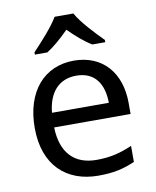

<svg xmlns="http://www.w3.org/2000/svg" viewBox="-86 -832 737 908"><g transform="rotate(-10 282.0 -378.0)"><path d="M329 -766H239C213 -721 153 -656 116 -617V-606H176C211 -628 247 -660 283 -696C319 -660 357 -627 392 -606H454V-617C416 -655 353 -721 329 -766ZM292 -546C150 -546 55 -440 55 -264C55 -85 160 10 313 10C386 10 434 -1 489 -25V-102C433 -78 385 -65 317 -65C210 -65 149 -130 146 -251H513V-304C513 -450 429 -546 292 -546ZM291 -474C380 -474 420 -412 421 -321H148C157 -417 207 -474 291 -474Z"/></g></svg>

Font: Noto Sans Syriac Western
Style: Regular
Weight: 400
Designer: Patrick Giasson and the Monotype Design Team
Foundry: Monotype Imaging Inc.
Version: Version 3.000